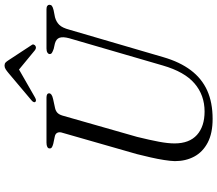

<svg xmlns="http://www.w3.org/2000/svg" viewBox="-74 -846 933 824"><g transform="rotate(-90 392.0 -433.5)"><path d="M523.5 -201 640.5 -603Q647.5 -629.5 642.5 -644Q637.5 -658.5 617.5 -664L595 -669Q583.5 -673 578 -676.5Q572.5 -680 572.5 -686Q572.5 -692 578.8 -696Q585 -700 596.5 -700H765Q774.5 -700 779.2 -696.5Q784 -693 784 -688Q784 -681 779.5 -677Q775 -673 761 -669.5L730.5 -663.5Q710.5 -658 697.8 -645Q685 -632 677 -601.5L559 -198Q538.5 -127.5 503 -80.5Q467.5 -33.5 416 -10.2Q364.5 13 294 13Q232.5 13 192.2 -8.2Q152 -29.5 132.5 -66Q113 -102.5 113 -149Q113.5 -168 117.8 -195.2Q122 -222.5 129 -253Q136 -283.5 143 -311.5L234.5 -631Q239 -643.5 235 -652.8Q231 -662 218 -664.5L187 -671Q176 -674 171.5 -677.5Q167 -681 167.5 -687Q167.5 -693 174 -696.5Q180.5 -700 192.5 -700H385.5Q404 -700 404 -688.5Q404 -683 398.2 -678.8Q392.5 -674.5 379 -671.5L342 -663.5Q329.5 -661 321.2 -653.8Q313 -646.5 308.5 -631.5L217 -311Q203.5 -256 196.2 -217.2Q189 -178.5 189 -150.5Q189 -87 225.5 -54.2Q262 -21.5 326 -21.5Q396 -21.5 446.2 -64.5Q496.5 -107.5 523.5 -201ZM518.5 -825H497.5L588.5 -750Q599 -742 607.5 -747.5Q611 -749.5 613 -754.2Q615 -759 611 -764L546 -863Q541 -871 536.2 -875.5Q531.5 -880 523 -880Q515 -880 507.8 -875.5Q500.5 -871 491 -863L373.5 -764Q367.5 -759 366.2 -754.2Q365 -749.5 367.5 -747.5Q371 -744.5 375.8 -745.2Q380.5 -746 387.5 -750Z"/></g></svg>

Font: Fraunces Light
Style: Italic
Weight: 300
Italic angle: -16°
Version: Version 1.000;[b76b70a41]